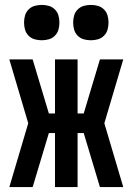

<svg xmlns="http://www.w3.org/2000/svg" viewBox="-20 -762 540 782"><path d="M18 0 95 -260 18 -520H113L179 -300H204V-520H296V-300H321L387 -520H482L405 -260L482 0H387L321 -220H296V0H204V-220H179L113 0ZM350 -598Q335 -598 321 -602Q307 -606 296.5 -616.5Q286 -627 282 -641Q278 -655 278 -670Q278 -685 282 -699Q286 -713 296.5 -723.5Q307 -734 321 -738Q335 -742 350 -742Q365 -742 379 -738Q393 -734 403.5 -723.5Q414 -713 418 -699Q422 -685 422 -670Q422 -655 418 -641Q414 -627 403.5 -616.5Q393 -606 379 -602Q365 -598 350 -598ZM150 -598Q135 -598 121 -602Q107 -606 96.5 -616.5Q86 -627 82 -641Q78 -655 78 -670Q78 -685 82 -699Q86 -713 96.5 -723.5Q107 -734 121 -738Q135 -742 150 -742Q165 -742 179 -738Q193 -734 203.5 -723.5Q214 -713 218 -699Q222 -685 222 -670Q222 -655 218 -641Q214 -627 203.5 -616.5Q193 -606 179 -602Q165 -598 150 -598Z"/></svg>

Font: Moesevka
Style: Bold
Weight: 700
Monospace: yes
Designer: Belleve Invis
Foundry: Belleve Invis
Version: Version 32.5.0; ttfautohint (v1.8.4)